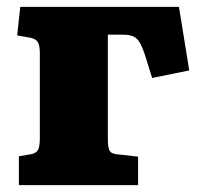

<svg xmlns="http://www.w3.org/2000/svg" viewBox="-20 -539 582 559"><path d="M35 0V-84L70 -90Q86 -93 91 -103Q96 -113 96 -138V-383Q96 -407 90 -416.5Q84 -426 69 -429L30 -436L39 -519H501L531 -334L423 -312L402 -379Q394 -403 386.5 -415.5Q379 -428 368 -433Q357 -438 338 -438H294V-134Q294 -113 298 -102.5Q302 -92 319 -90L382 -83V0Z"/></svg>

Font: Literata ExtraBold
Style: Regular
Weight: 800
Designer: Latin by Veronika Burian and Jose Scaglione. Greek by Irene Vlachou. Cyrillic by Vera Evstafieva.
Foundry: TypeTogether
Version: Version 3.103;gftools[0.9.29]